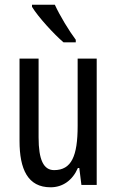

<svg xmlns="http://www.w3.org/2000/svg" viewBox="-20 -852 496 816"><path d="M213 -832H116V-823C142 -780 210 -706 250 -672H302V-683C274 -720 234 -786 213 -832ZM391 -603H310V-317C310 -189 284 -129 210 -129C165 -129 144 -173 144 -268V-603H63V-253C63 -133 98 -56 195 -56C246 -56 288 -85 311 -138H317L326 -66H391Z"/></svg>

Font: Noto Sans Malayalam UI ExtraCondensed
Style: Regular
Weight: 400
Width: 2
Designer: Jelle Bosma - Monotype Design Team
Foundry: Monotype Imaging Inc.
Version: Version 2.104